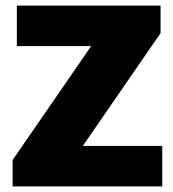

<svg xmlns="http://www.w3.org/2000/svg" viewBox="-20 -664 618 684"><path d="M25 -94 305 -500H40V-644H552V-546L275 -144H558V0H25Z"/></svg>

Font: Kanit Bold
Style: Regular
Weight: 700
Designer: Katatrad Team
Foundry: CadsonDemak
Version: Version 1.000